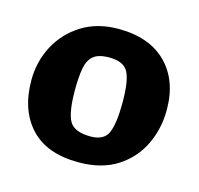

<svg xmlns="http://www.w3.org/2000/svg" viewBox="-65 -780 516 499"><g transform="rotate(15 193.0 -531.0)"><path d="M185 -350Q100 -350 56 -397Q12 -444 12 -525Q12 -575 34.5 -617.5Q57 -660 98.5 -686Q140 -712 197 -712Q280 -712 326 -666Q372 -620 372 -541Q372 -490 351 -446.5Q330 -403 288.5 -376.5Q247 -350 185 -350ZM198 -423Q235 -423 245.5 -449Q256 -475 256 -529Q256 -589 243.5 -611.5Q231 -634 193 -634Q163 -634 149.5 -622Q136 -610 132 -586.5Q128 -563 128 -529Q128 -470 141 -446.5Q154 -423 198 -423Z"/></g></svg>

Font: Faustina VF Beta
Style: Regular
Weight: 400
Designer: Alfonso Garcia
Foundry: Omnibus-Type
Version: Version 1.006